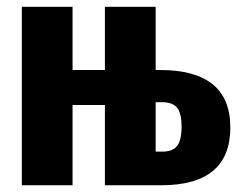

<svg xmlns="http://www.w3.org/2000/svg" viewBox="-20 -551 714 571"><path d="M456.1 -342.8Q665 -342.8 665 -171.9Q665 0 459 0H292V-238.8H195.8V0H44.9V-530.8H195.8V-342.8H292V-530.8H442.9V-342.8ZM462.9 -100.1Q493.2 -100.1 506.6 -116.9Q520 -133.8 520 -174.8Q520 -212.9 507.1 -230Q494.1 -247.1 461.9 -247.1H442.9V-100.1Z"/></svg>

Font: Fira Sans Compressed
Style: Bold
Weight: 700
Width: 1
Designer: Carrois Corporate & Edenspiekermann AG
Foundry: Carrois Corporate GbR & Edenspiekermann AG
Version: Version 4.203;PS 004.203;hotconv 1.0.88;makeotf.lib2.5.64775